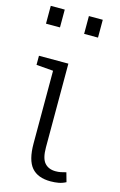

<svg xmlns="http://www.w3.org/2000/svg" viewBox="-119 -813 545 874"><g transform="rotate(15 153.5 -376.0)"><path d="M212.4 10.3Q152.3 10.3 123 -23.9Q93.8 -58.1 93.8 -136.2V-479L14.2 -485.4V-528.3H152.8V-133.8Q152.8 -81.5 171.4 -60.8Q189.9 -40 223.1 -40Q235.8 -40 246.8 -42.2Q257.8 -44.4 272 -48.3L284.2 -4.9Q267.6 3.9 250.2 7.1Q232.9 10.3 212.4 10.3ZM187 -677.7V-761.7H252.4V-677.7ZM7.3 -677.7V-761.7H73.2V-677.7Z"/></g></svg>

Font: Roboto Slab Light
Style: Regular
Weight: 300
Designer: Google
Version: Version 2.000; ttfautohint (v1.8.1.43-b0c9)